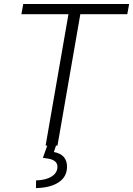

<svg xmlns="http://www.w3.org/2000/svg" viewBox="-20 -731 668 964"><path d="M619.1 -659.7H383.3L268.6 0H209L323.7 -659.7H87.4L96.7 -710.9H628.4ZM261.2 0 250.5 32.2Q319.3 44.9 316.4 111.3Q314 159.2 272.7 185.5Q231.4 211.9 160.6 213.4L161.1 174.8Q208 173.3 236.1 157.2Q264.2 141.1 268.1 112.8Q272.5 74.2 222.2 65.4L195.3 61.5L217.3 0Z"/></svg>

Font: RobotoInd Light
Style: Italic
Weight: 300
Italic angle: -12°
Designer: Google
Version: Version 2.001151; 2014